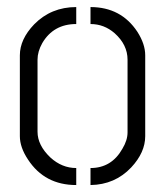

<svg xmlns="http://www.w3.org/2000/svg" viewBox="-20 -531 475 552"><path d="M37.1 -139.6V-372.1Q37.1 -418 78.1 -460.9Q127 -510.7 199.2 -510.7V-461.9Q133.8 -461.9 101.6 -407.2Q87.9 -382.8 87.9 -359.4V-152.3Q87.9 -113.3 125 -78.1Q158.2 -47.9 199.2 -47.9V1Q108.4 1 60.5 -72.3Q37.1 -107.4 37.1 -139.6ZM240.2 1V-47.9Q300.8 -47.9 332 -103.5Q346.7 -127.9 346.7 -150.4V-359.4Q346.7 -402.3 309.6 -435.5Q279.3 -461.9 240.2 -461.9V-510.7Q328.1 -510.7 375 -439.5Q397.5 -404.3 397.5 -372.1V-139.6Q397.5 -92.8 357.4 -49.8Q310.5 0 240.2 1Z"/></svg>

Font: Post No Bills Colombo
Style: Regular
Weight: 400
Designer: Kosala Senevirathne, Siva Puranthara, Lasantha Premarathna, Tharique Azeez
Foundry: Mooniak
Version: Version 1.220 ; ttfautohint (v1.6)